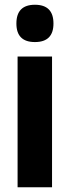

<svg xmlns="http://www.w3.org/2000/svg" viewBox="-20 -788 294 808"><path d="M127 -768Q205 -768 205 -689Q205 -611 127 -611Q49 -611 49 -689Q49 -768 127 -768ZM199 -550V0H54V-550Z"/></svg>

Font: Noto Sans ExtraCondensed ExtraBold
Style: Regular
Weight: 800
Width: 2
Designer: Monotype Design Team
Foundry: Monotype Imaging Inc.
Version: Version 2.013; ttfautohint (v1.8.4.7-5d5b)